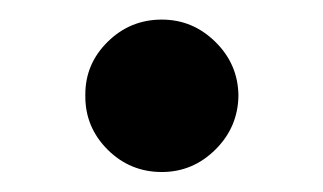

<svg xmlns="http://www.w3.org/2000/svg" viewBox="-20 -416 330 196"><path d="M145.2 -240.4Q112.9 -240.4 90 -263.1Q67.1 -285.9 67.1 -317.5V-319.6Q67.1 -350.9 90 -373.4Q112.9 -396 145.2 -396Q176.8 -396 199.9 -373.2Q223 -350.5 223.4 -318.5Q223 -286.2 199.9 -263.3Q176.8 -240.4 145.2 -240.4Z"/></svg>

Font: Linik Sans SemiBold
Style: Regular
Weight: 600
Designer: Rasmus Andersson (font), Cristiano Sobral (main changes)
Foundry: rsms
Version: Version 3.018;June 1, 2022;FontCreator 14.0.0.2814 64-bit; t